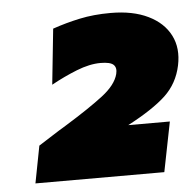

<svg xmlns="http://www.w3.org/2000/svg" viewBox="-42 -819 572 561"><g transform="rotate(-5 244.5 -538.5)"><path d="M40 -300 61 -409Q82 -422 101.5 -434.8Q121 -447.5 142 -460Q215 -505 255 -535.8Q295 -566.5 303 -598Q307.5 -616 298 -625Q288.5 -634 260 -634Q228 -634 189.5 -618.8Q151 -603.5 114 -583L131 -746Q170 -759.5 211 -768.2Q252 -777 302 -777Q367 -777 411.8 -755.2Q456.5 -733.5 476 -695.2Q495.5 -657 485 -607Q474 -555 437 -520.2Q400 -485.5 325 -446H447L418 -300Z"/></g></svg>

Font: Commissioner Black
Style: Italic
Weight: 900
Italic angle: -12°
Designer: Kostas Bartsokas
Foundry: Kostas Bartsokas
Version: Version 1.000; ttfautohint (v1.8.3)